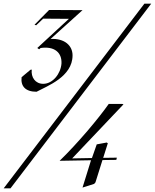

<svg xmlns="http://www.w3.org/2000/svg" viewBox="-34 -770 839 1040"><path d="M-14 250H23L785 -750H748ZM164 -273C219 -303 359 -353 359 -470C359 -523 316 -563 240 -559L413 -715L232 -716L153 -636L162 -633L200 -669L339 -668L168 -510L178 -503L186 -510C261 -521 302 -485 299 -426C295 -371 252 -316 200 -316C157 -316 133 -352 138 -393L131 -392L83 -352C77 -303 104 -273 164 -273ZM289 101 459 98 413 246 476 226 483 218 521 97 596 96 599 84 525 85 550 6 544 2 490 12 464 86 357 88 635 -205 628 -207H555C501 -130 389 4 289 101Z"/></svg>

Font: Mazius Display Extra italic
Style: Regular
Weight: 400
Italic angle: -17°
Designer: Alberto Casagrande & Collletttivo
Foundry: Collletttivo
Version: Version 2.000;Glyphs 3.2 (3217)